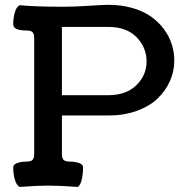

<svg xmlns="http://www.w3.org/2000/svg" viewBox="-20 -755 754 781"><path d="M119.1 -128.4V-600.1Q119.1 -614.7 113.3 -622.8Q107.4 -630.9 88.4 -630.9Q33.7 -630.9 33.7 -656.2Q33.7 -680.2 40 -703.4Q46.4 -726.6 59.6 -733.9Q124 -727.5 239.3 -727.5Q279.8 -727.5 340.6 -731.4Q401.4 -735.4 420.4 -735.4Q473.1 -735.4 517.6 -722.7Q562 -710 593.3 -688.2Q624.5 -666.5 646.2 -637.2Q668 -607.9 678.5 -575.4Q689 -543 689 -508.3Q689 -465.3 671.6 -426Q654.3 -386.7 621.8 -355Q589.4 -323.2 537.1 -304.2Q484.9 -285.2 420.4 -285.2H231.9V-129.4Q231.9 -122.1 232.7 -117.9Q233.4 -113.8 236.1 -108.4Q238.8 -103 245.6 -100.3Q252.4 -97.7 263.2 -97.7Q285.6 -97.7 301.8 -91.8Q317.9 -85.9 317.9 -74.2Q317.9 -48.8 312.7 -25.6Q307.6 -2.4 296.9 5.4Q227.1 0 176.3 0Q128.4 0 59.6 5.4Q46.4 -2.4 40 -25.9Q33.7 -49.3 33.7 -74.2Q33.7 -85.9 49.8 -91.8Q65.9 -97.7 88.4 -97.7Q107.4 -97.7 113.3 -105.7Q119.1 -113.8 119.1 -128.4ZM231.9 -367.7H420.4Q493.2 -367.7 534.7 -408.4Q576.2 -449.2 576.2 -504.9Q576.2 -562 535.4 -603.8Q494.6 -645.5 420.4 -645.5H231.9Z"/></svg>

Font: Coustard
Style: Regular
Weight: 400
Foundry: vernon adams
Version: Version 1.001